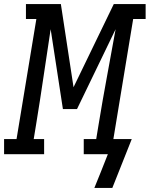

<svg xmlns="http://www.w3.org/2000/svg" viewBox="-62 -755 733 940"><path d="M488 165H400L432 86L466 0H348V-74H409L421 -147Q440 -263 461.5 -379Q483 -495 504 -612L315 -221H246L186 -612Q168 -495 151 -379Q134 -263 115 -147L103 -74H154V0H-42V-74H19L116 -662H65V-735H236L298 -328L495 -735H651V-662H590L493 -74H583Z"/></svg>

Font: Iosevka Slab Extended Oblique
Style: Regular
Weight: 400
Width: 7
Italic angle: -9°
Monospace: yes
Designer: Belleve Invis
Foundry: Belleve Invis
Version: Version 11.1.0; ttfautohint (v1.8.3)